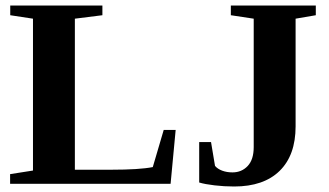

<svg xmlns="http://www.w3.org/2000/svg" viewBox="-20 -675 1207 705"><path d="M356 -619.1 254.9 -606.4V-51.8H388.2Q492.2 -51.8 541 -61.5L581.1 -197.8H625L606.4 0H17.1V-35.6L101.1 -48.8V-606.4L17.6 -619.1V-654.8H356ZM911.6 -606.4 827.6 -619.1V-654.8H1139.6V-619.1L1065.4 -606.4V-210.9Q1065.4 -105 1006.8 -47.6Q948.2 9.8 839.8 9.8Q803.2 9.8 767.8 5.6Q732.4 1.5 711.4 -4.9V-153.3H754.9L769.5 -65.9Q778.8 -54.7 795.9 -48.3Q813 -42 833.5 -42Q867.2 -42 889.4 -65.4Q911.6 -88.9 911.6 -134.8Z"/></svg>

Font: Tinos
Style: Bold
Weight: 700
Designer: Steve Matteson
Foundry: Monotype Imaging Inc.
Version: Version 1.23